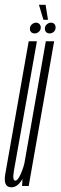

<svg xmlns="http://www.w3.org/2000/svg" viewBox="-43 -771 251 796"><path d="M48.5 0H76L181.5 -600H147L51.5 -56ZM110 -600H76L5 -197.5Q-11 -105.5 -21 -50Q-31 5.5 4.5 5.5Q29 5.5 48.2 -25.8Q67.5 -57 74 -93L61 -108Q56.5 -81 43.8 -51.5Q31 -22 20.5 -22Q7.5 -22 14.8 -63.5Q22 -105 38 -194ZM100.5 -632.5Q110 -632.5 118 -639.2Q126 -646 126 -657Q126 -666 120.2 -671.5Q114.5 -677 106.5 -677Q97 -677 89 -670Q81 -663 81 -652Q81 -643 86.2 -637.8Q91.5 -632.5 100.5 -632.5ZM162 -632.5Q172.5 -632.5 180 -639.2Q187.5 -646 187.5 -657Q187.5 -666 182.5 -671.5Q177.5 -677 168 -677Q159 -677 151 -670Q143 -663 143 -652Q143 -643 148.5 -637.8Q154 -632.5 162 -632.5ZM137 -689H156L146 -751H118.5Z"/></svg>

Font: Anybody UltraCondensed ExtraLight
Style: Italic
Weight: 250
Width: 1
Italic angle: -10°
Version: Version 1.113;gftools[0.9.25]